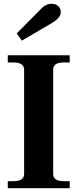

<svg xmlns="http://www.w3.org/2000/svg" viewBox="-20 -991 408 1011"><path d="M68 -815 190 -938Q219 -971 251 -971Q275 -971 287.5 -958Q300 -945 300 -928Q300 -912 288 -897.5Q276 -883 252 -869L95 -777ZM21 -37H51Q107 -37 107 -75V-624Q107 -662 51 -662H21V-700H347V-662H317Q288 -662 274 -653Q260 -644 260 -624V-75Q260 -56 274 -46.5Q288 -37 317 -37H347V0H21Z"/></svg>

Font: Taviraj SemiBold
Style: Regular
Weight: 600
Designer: Katatrad Team
Foundry: CadsonDemak
Version: Version 1.001